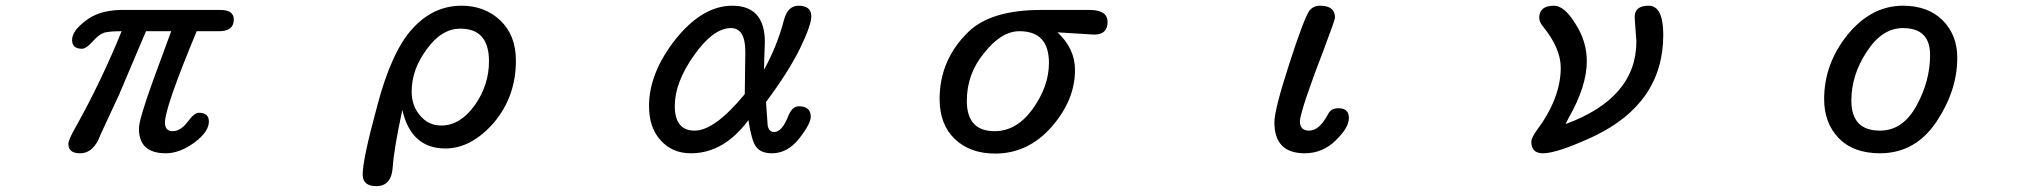

<svg xmlns="http://www.w3.org/2000/svg" viewBox="-20 -507 7040 662"><path d="M215.8 -10.7Q215.8 -25.4 241.2 -69.3Q329.1 -226.6 399.4 -399.4Q359.4 -399.4 339.8 -394.5Q321.3 -388.7 299.8 -364.3Q277.3 -338.9 262.7 -338.9Q228.5 -338.9 228.5 -369.1Q228.5 -400.4 275.4 -435.5Q321.3 -471.7 397.5 -472.7H740.2Q786.1 -472.7 786.1 -439.5Q786.1 -399.4 735.4 -399.4H658.2Q548.8 -136.7 548.8 -85Q548.8 -54.7 575.2 -54.7Q602.5 -54.7 627 -86.9Q649.4 -118.2 666 -118.2Q700.2 -118.2 700.2 -87.9Q700.2 -52.7 650.4 -15.6Q599.6 21.5 551.8 21.5Q459 21.5 459 -63.5Q459 -94.7 507.8 -229.5L570.3 -399.4H483.4L390.6 -180.7L327.1 -43.9Q303.7 21.5 255.9 21.5Q215.8 21.5 215.8 -10.7Z M1230.5 94.7Q1230.5 42 1280.3 -140.6Q1329.1 -327.1 1400.4 -406.2Q1472.7 -487.3 1571.3 -487.3Q1651.4 -487.3 1705.1 -436.5Q1758.8 -385.7 1758.8 -297.9Q1758.8 -174.8 1683.6 -85Q1605.5 4.9 1515.6 4.9Q1397.5 4.9 1367.2 -127.9Q1338.9 2.9 1334 69.3Q1330.1 134.8 1277.3 134.8Q1230.5 134.8 1230.5 94.7ZM1617.2 -144.5Q1666 -213.9 1666 -295.9Q1666 -408.2 1567.4 -408.2Q1502 -408.2 1451.2 -336.9Q1399.4 -267.6 1399.4 -191.4Q1399.4 -141.6 1428.7 -108.4Q1457 -74.2 1502 -74.2Q1566.4 -74.2 1617.2 -144.5Z M2256.8 -24.4Q2217.8 -67.4 2217.8 -141.6Q2217.8 -255.9 2309.6 -372.1Q2402.3 -487.3 2504.9 -487.3Q2617.2 -487.3 2617.2 -361.3L2615.2 -306.6L2614.3 -266.6Q2659.2 -347.7 2682.6 -436.5Q2695.3 -487.3 2733.4 -487.3Q2777.3 -487.3 2777.3 -450.2Q2777.3 -420.9 2739.3 -341.8Q2699.2 -259.8 2621.1 -155.3L2627 -73.2Q2631.8 -51.8 2649.4 -51.8Q2675.8 -51.8 2697.3 -105.5Q2710.9 -140.6 2734.4 -140.6Q2775.4 -140.6 2775.4 -104.5Q2775.4 -80.1 2735.4 -29.3Q2695.3 21.5 2641.6 21.5Q2603.5 21.5 2586.9 -1Q2571.3 -21.5 2560.5 -92.8Q2475.6 21.5 2362.3 21.5Q2296.9 21.5 2256.8 -24.4ZM2547.9 -182.6 2549.8 -329.1Q2549.8 -410.2 2500 -410.2Q2439.5 -410.2 2373 -316.4Q2306.6 -222.7 2306.6 -141.6Q2306.6 -56.6 2375 -56.6Q2444.3 -56.6 2547.9 -182.6Z M3271.5 -28.3Q3219.7 -78.1 3219.7 -166Q3219.7 -300.8 3319.3 -397.5Q3396.5 -471.7 3565.4 -472.7H3736.3Q3798.8 -472.7 3798.8 -431.6Q3798.8 -387.7 3752.9 -387.7L3626 -395.5Q3686.5 -339.8 3686.5 -265.6Q3686.5 -162.1 3606.4 -70.3Q3525.4 22.5 3411.1 22.5Q3324.2 22.5 3271.5 -28.3ZM3541 -131.8Q3596.7 -210 3596.7 -290Q3596.7 -399.4 3495.1 -399.4Q3432.6 -399.4 3374 -325.2Q3313.5 -252.9 3313.5 -159.2Q3313.5 -54.7 3409.2 -54.7Q3485.4 -54.7 3541 -131.8Z M4374 -85Q4374 -128.9 4424.8 -285.2Q4475.6 -443.4 4495.1 -470.7Q4508.8 -487.3 4531.2 -487.3Q4583 -487.3 4583 -446.3Q4583 -438.5 4543.9 -335Q4510.7 -250 4483.4 -169.9Q4461.9 -103.5 4461.9 -88.9Q4461.9 -56.6 4494.1 -56.6Q4529.3 -56.6 4559.6 -114.3Q4569.3 -133.8 4594.7 -133.8Q4630.9 -133.8 4630.9 -100.6Q4630.9 -66.4 4585 -22.5Q4540 21.5 4478.5 21.5Q4374 21.5 4374 -85Z M5259.8 -18.6Q5259.8 -31.2 5279.3 -58.6Q5361.3 -168.9 5361.3 -273.4Q5361.3 -340.8 5299.8 -416Q5287.1 -431.6 5287.1 -445.3Q5287.1 -487.3 5337.9 -487.3Q5374 -487.3 5412.1 -424.8Q5451.2 -364.3 5451.2 -295.9Q5451.2 -210 5388.7 -100.6L5377.9 -79.1Q5622.1 -168.9 5622.1 -364.3L5617.2 -431.6L5616.2 -448.2Q5616.2 -487.3 5664.1 -487.3Q5714.8 -487.3 5714.8 -386.7Q5714.8 -151.4 5475.6 -37.1Q5349.6 21.5 5299.8 21.5Q5259.8 21.5 5259.8 -18.6Z M6318.4 -32.2Q6269.5 -84 6269.5 -165Q6269.5 -287.1 6350.6 -387.7Q6432.6 -487.3 6541 -487.3Q6627 -487.3 6677.7 -437.5Q6728.5 -386.7 6728.5 -307.6Q6728.5 -195.3 6657.2 -87.9Q6584 21.5 6461.9 21.5Q6369.1 21.5 6318.4 -32.2ZM6587.9 -142.6Q6634.8 -227.5 6634.8 -317.4Q6634.8 -410.2 6541 -410.2Q6468.8 -410.2 6416 -328.1Q6363.3 -248 6363.3 -160.2Q6363.3 -56.6 6461.9 -56.6Q6541 -56.6 6587.9 -142.6Z"/></svg>

Font: FakePearl
Style: Regular
Weight: 400
Version: Version 1.2